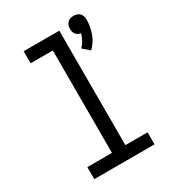

<svg xmlns="http://www.w3.org/2000/svg" viewBox="-185 -865 870 966"><g transform="rotate(-30 250.0 -382.0)"><path d="M385 -569 347 -602Q361 -616 370 -633Q379 -650 384 -669Q376 -670 368.5 -674Q361 -678 356 -684.5Q351 -691 349 -699.5Q347 -708 347 -716Q347 -726 350 -735Q353 -744 359.5 -751Q366 -758 375.5 -761Q385 -764 395 -764Q405 -764 414.5 -761Q424 -758 430.5 -751Q437 -744 440 -735Q443 -726 443 -716Q443 -696 439.5 -675.5Q436 -655 429 -636Q422 -617 411 -600Q400 -583 385 -569ZM75 0V-70H218V-665H89V-735H296V-70H425V0Z"/></g></svg>

Font: Iosevka Term Curly
Style: Regular
Weight: 400
Designer: Belleve Invis
Foundry: Belleve Invis
Version: Version 32.3.0